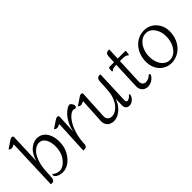

<svg xmlns="http://www.w3.org/2000/svg" viewBox="67 -1468 2244 2244"><g transform="rotate(-45 1189.5 -345.5)"><path d="M87 11 110 -624Q109 -624 108.5 -624.5Q108 -625 107 -625Q105 -625 101.5 -624Q98 -623 91 -619Q76 -610 61 -610Q42 -610 25 -627Q42 -638 66 -654.5Q90 -671 111 -685Q132 -699 140 -701Q143 -702 146 -702.5Q149 -703 152 -703Q173 -703 173 -682L159 -302Q186 -397 239.5 -441.5Q293 -486 348 -486Q410 -486 448 -449Q486 -412 501 -353Q516 -294 508 -229Q502 -172 475.5 -122.5Q449 -73 410 -39Q371 -5 325 7Q307 11 282 11Q257 11 232 3Q207 -5 188 -24Q180 -32 178 -42.5Q176 -53 185 -63Q212 -36 251.5 -28.5Q291 -21 328 -43Q367 -66 397 -110Q427 -154 436 -215Q444 -271 434.5 -320.5Q425 -370 399 -401Q373 -432 331 -432Q287 -432 243 -391Q199 -350 173 -257Q167 -234 163.5 -215.5Q160 -197 158 -175Q156 -153 154 -117L150 -46Q149 -16 136 -0.5Q123 15 87 11Z M568 -419Q585 -430 609 -446.5Q633 -463 654.5 -477Q676 -491 683 -493Q697 -498 708 -492.5Q719 -487 718 -474L706 -234Q720 -310 751.5 -365Q783 -420 820 -452.5Q857 -485 885 -493Q897 -497 904.5 -493.5Q912 -490 920 -481Q936 -463 937 -440Q938 -417 918 -414Q911 -413 904.5 -415.5Q898 -418 893 -420Q868 -422 836 -398Q804 -374 774 -325.5Q744 -277 722.5 -206.5Q701 -136 697 -45Q696 -19 682 -8Q668 3 634 -1L654 -416Q652 -417 648 -416.5Q644 -416 636 -411Q596 -390 568 -419Z M1129 11Q1105 11 1079 0Q1053 -11 1036.5 -38Q1020 -65 1023 -113L1040 -408Q1039 -409 1035 -408.5Q1031 -408 1021 -403Q981 -382 955 -411Q972 -422 996 -438.5Q1020 -455 1041 -469Q1062 -483 1069 -485Q1083 -490 1093.5 -484.5Q1104 -479 1103 -466L1084 -114Q1083 -86 1101 -66Q1119 -46 1154 -45Q1198 -44 1245.5 -85Q1293 -126 1321 -214Q1326 -231 1330 -258.5Q1334 -286 1335 -307L1342 -433Q1344 -465 1357.5 -479Q1371 -493 1405 -489L1389 -79Q1388 -67 1392.5 -56.5Q1397 -46 1413 -46Q1423 -46 1439 -55Q1455 -64 1467 -80Q1472 -87 1479 -85Q1486 -83 1484 -73Q1478 -42 1450.5 -15.5Q1423 11 1386 11Q1356 11 1341 -8.5Q1326 -28 1327 -52L1330 -160Q1314 -114 1283.5 -75Q1253 -36 1213.5 -12.5Q1174 11 1129 11Z M1601 -104 1615 -437Q1593 -436 1581.5 -434.5Q1570 -433 1560 -430Q1545 -425 1542 -418Q1538 -412 1530.5 -414Q1523 -416 1524 -426L1528 -465Q1530 -476 1543 -476H1617L1621 -571Q1622 -595 1635 -609.5Q1648 -624 1684 -622L1678 -476H1797Q1811 -476 1809 -465L1805 -426Q1804 -416 1797.5 -414Q1791 -412 1787 -418Q1784 -425 1769 -430Q1756 -435 1738.5 -436Q1721 -437 1676 -437L1662 -120Q1661 -83 1675.5 -66.5Q1690 -50 1713 -48Q1737 -47 1759.5 -57Q1782 -67 1799 -84Q1805 -90 1813.5 -85Q1822 -80 1818 -70Q1805 -38 1770 -15Q1735 8 1695 8Q1676 8 1653 -2Q1630 -12 1614.5 -36.5Q1599 -61 1601 -104Z M2087 7Q2028 7 1979.5 -24.5Q1931 -56 1905 -113Q1879 -170 1885 -244Q1892 -318 1925.5 -374Q1959 -430 2012 -461.5Q2065 -493 2129 -493Q2188 -493 2236.5 -461.5Q2285 -430 2312.5 -374Q2340 -318 2333 -244Q2327 -170 2292.5 -113Q2258 -56 2204.5 -24.5Q2151 7 2087 7ZM1954 -244Q1952 -186 1969.5 -137.5Q1987 -89 2020.5 -60.5Q2054 -32 2099 -32Q2144 -32 2180 -60.5Q2216 -89 2238.5 -137.5Q2261 -186 2263 -244Q2266 -302 2248 -349.5Q2230 -397 2197 -425.5Q2164 -454 2119 -454Q2074 -454 2037.5 -425.5Q2001 -397 1979 -349.5Q1957 -302 1954 -244Z"/></g></svg>

Font: Diphylleia
Style: Regular
Weight: 400
Designer: Minha Hyung
Foundry: JAMO
Version: Version 1.000; ttfautohint (v1.8.4.7-5d5b);gftools[0.9.28]